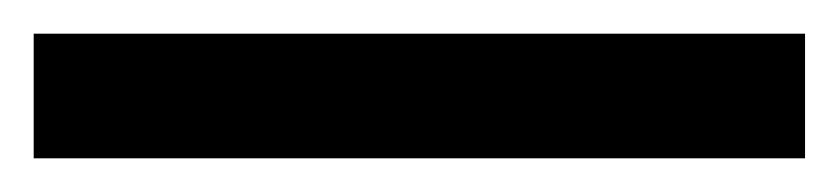

<svg xmlns="http://www.w3.org/2000/svg" viewBox="-22 66 498 114"><path d="M456 160H-2V86H456Z"/></svg>

Font: Noto Sans Myanmar UI Medium
Style: Regular
Weight: 500
Designer: Monotype Design Team
Foundry: Monotype Imaging Inc.
Version: Version 2.103; ttfautohint (v1.8.4.7-5d5b)